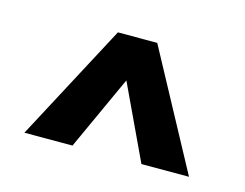

<svg xmlns="http://www.w3.org/2000/svg" viewBox="-49 -701 487 382"><g transform="rotate(15 194.5 -509.5)"><path d="M364 -389H266L194 -542L124 -389H25L153 -630H234Z"/></g></svg>

Font: MB Grotesk
Style: Regular
Weight: 400
Designer: Nawras Khrais
Foundry: Nawras Khrais
Version: Version 1.000;PS 001.000;hotconv 1.0.88;makeotf.lib2.5.64775